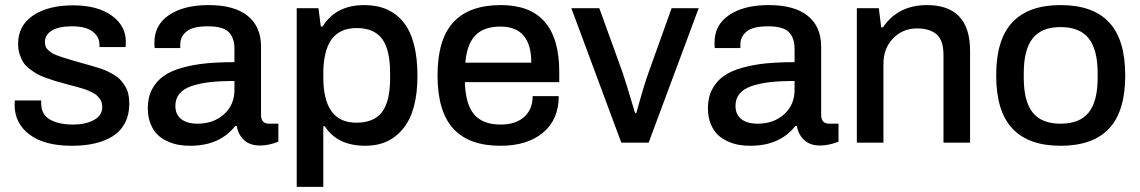

<svg xmlns="http://www.w3.org/2000/svg" viewBox="-20 -558 4460 751"><path d="M261.2 12.2Q153.8 12.2 95.5 -31.7Q37.1 -75.7 37.1 -148.9Q37.1 -152.8 37.6 -158.2Q38.1 -163.6 38.1 -165H141.1V-153.8Q141.1 -109.9 175.5 -90.3Q210 -70.8 266.1 -70.8Q314 -70.8 346.9 -88.4Q379.9 -106 379.9 -139.2Q379.9 -148.9 377.7 -157.2Q375.5 -165.5 369.9 -172.4Q364.3 -179.2 358.9 -184.6Q353.5 -189.9 343.3 -195.1Q333 -200.2 325.4 -203.6Q317.9 -207 304.2 -211.2Q290.5 -215.3 282 -217.8Q273.4 -220.2 257.3 -224.4Q241.2 -228.5 232.9 -231Q208 -237.8 194.8 -241.7Q181.6 -245.6 159.2 -253.7Q136.7 -261.7 124.3 -269Q111.8 -276.4 95.7 -288.6Q79.6 -300.8 71.3 -314Q63 -327.1 56.9 -345.7Q50.8 -364.3 50.8 -386.2Q50.8 -458 109.6 -497.6Q168.5 -537.1 266.1 -537.1Q361.3 -537.1 416.7 -497.3Q472.2 -457.5 472.2 -395Q472.2 -389.6 471.7 -382.3Q471.2 -375 471.2 -374H369.1V-382.8Q369.1 -414.1 342.3 -434.6Q315.4 -455.1 261.2 -455.1Q210 -455.1 182.9 -438.5Q155.8 -421.9 155.8 -394Q155.8 -384.3 158.4 -376.5Q161.1 -368.7 168.5 -362.3Q175.8 -356 181.6 -351.6Q187.5 -347.2 200.9 -342.3Q214.4 -337.4 221.9 -334.7Q229.5 -332 247.6 -326.7Q265.6 -321.3 273.9 -318.8Q285.2 -315.4 305.7 -309.8Q326.2 -304.2 338.9 -300.5Q351.6 -296.9 370.4 -290.8Q389.2 -284.7 401.4 -278.6Q413.6 -272.5 428.2 -263.7Q442.9 -254.9 452.1 -244.4Q461.4 -233.9 469.7 -220.5Q478 -207 481.9 -189.9Q485.8 -172.9 485.8 -152.8Q485.8 -109.9 469 -77.4Q452.1 -44.9 421.6 -25.6Q391.1 -6.3 351.1 2.9Q311 12.2 261.2 12.2Z M724.1 12.2Q701.7 12.2 680.7 8.8Q659.7 5.4 636.7 -4.6Q613.8 -14.6 596.9 -30.5Q580.1 -46.4 569.1 -73.2Q558.1 -100.1 558.1 -134.8Q558.1 -177.2 574.7 -208.7Q591.3 -240.2 619.9 -260.5Q648.4 -280.8 692.4 -293Q736.3 -305.2 785.4 -310.1Q834.5 -314.9 897 -314.9V-367.2Q897 -410.2 874.5 -432.6Q852.1 -455.1 793 -455.1Q734.9 -455.1 710 -435.1Q685.1 -415 685.1 -384.8V-370.1H585Q584 -376 584 -392.1Q584 -460.9 641.6 -499.5Q699.2 -538.1 795.9 -538.1Q897 -538.1 949 -495.8Q1001 -453.6 1001 -376V-108.9Q1001 -74.2 1032.7 -74.2H1068.8V-3.9Q1030.8 11.2 997.1 11.2Q958.5 11.2 935.5 -9.3Q912.6 -29.8 905.8 -64.9H899.9Q838.9 12.2 724.1 12.2ZM752.9 -74.2Q815.4 -74.2 856.2 -111.1Q897 -147.9 897 -206.1V-241.2Q842.3 -241.2 802.2 -236.8Q762.2 -232.4 730.2 -221.7Q698.2 -210.9 682.1 -191.7Q666 -172.4 666 -144Q666 -109.9 689 -92Q711.9 -74.2 752.9 -74.2Z M1140.6 172.9V-525.9H1225.6L1234.9 -454.1H1241.7Q1293.5 -538.1 1404.8 -538.1Q1504.9 -538.1 1558.8 -470.2Q1612.8 -402.3 1612.8 -261.2Q1612.8 -125 1558.1 -56.4Q1503.4 12.2 1409.7 12.2Q1299.3 12.2 1250.5 -64H1244.6V172.9ZM1373.5 -78.1Q1442.9 -78.1 1474.4 -119.9Q1505.9 -161.6 1505.9 -252.9V-271Q1505.9 -364.3 1474.4 -406.2Q1442.9 -448.2 1375.5 -448.2Q1308.1 -448.2 1276.4 -403.3Q1244.6 -358.4 1244.6 -270V-255.9Q1244.6 -78.1 1373.5 -78.1Z M1937.5 12.2Q1814 12.2 1752.7 -55.2Q1691.4 -122.6 1691.4 -263.2Q1691.4 -403.8 1753.2 -470.9Q1814.9 -538.1 1939.5 -538.1Q2167.5 -538.1 2167.5 -276.9V-236.8H1798.3Q1800.8 -150.9 1834.2 -110.8Q1867.7 -70.8 1938.5 -70.8Q1996.6 -70.8 2030 -100.3Q2063.5 -129.9 2063.5 -182.1H2165.5Q2165.5 -90.3 2104 -39.1Q2042.5 12.2 1937.5 12.2ZM1800.3 -313H2058.1Q2058.1 -454.1 1937.5 -454.1Q1873 -454.1 1839.6 -419.9Q1806.2 -385.7 1800.3 -313Z M2410.2 0 2214.8 -525.9H2324.2L2415 -274.9Q2424.8 -248 2463.9 -116.2H2469.2Q2498 -222.7 2517.1 -274.9L2606.9 -525.9H2712.9L2517.1 0Z M2915 12.2Q2892.6 12.2 2871.6 8.8Q2850.6 5.4 2827.6 -4.6Q2804.7 -14.6 2787.8 -30.5Q2771 -46.4 2760 -73.2Q2749 -100.1 2749 -134.8Q2749 -177.2 2765.6 -208.7Q2782.2 -240.2 2810.8 -260.5Q2839.4 -280.8 2883.3 -293Q2927.2 -305.2 2976.3 -310.1Q3025.4 -314.9 3087.9 -314.9V-367.2Q3087.9 -410.2 3065.4 -432.6Q3043 -455.1 2983.9 -455.1Q2925.8 -455.1 2900.9 -435.1Q2876 -415 2876 -384.8V-370.1H2775.9Q2774.9 -376 2774.9 -392.1Q2774.9 -460.9 2832.5 -499.5Q2890.1 -538.1 2986.8 -538.1Q3087.9 -538.1 3139.9 -495.8Q3191.9 -453.6 3191.9 -376V-108.9Q3191.9 -74.2 3223.6 -74.2H3259.8V-3.9Q3221.7 11.2 3188 11.2Q3149.4 11.2 3126.5 -9.3Q3103.5 -29.8 3096.7 -64.9H3090.8Q3029.8 12.2 2915 12.2ZM2943.8 -74.2Q3006.3 -74.2 3047.1 -111.1Q3087.9 -147.9 3087.9 -206.1V-241.2Q3033.2 -241.2 2993.2 -236.8Q2953.1 -232.4 2921.1 -221.7Q2889.2 -210.9 2873 -191.7Q2856.9 -172.4 2856.9 -144Q2856.9 -109.9 2879.9 -92Q2902.8 -74.2 2943.8 -74.2Z M3331.5 0V-525.9H3417.5L3426.8 -451.2H3433.6Q3493.2 -538.1 3605.5 -538.1Q3774.4 -538.1 3774.4 -358.9V0H3670.4V-342.8Q3670.4 -400.4 3643.6 -423.6Q3616.7 -446.8 3566.4 -446.8Q3511.2 -446.8 3473.4 -408Q3435.5 -369.1 3435.5 -308.1V0Z M4128.4 12.2Q4002.9 12.2 3939.7 -55.4Q3876.5 -123 3876.5 -263.2Q3876.5 -403.3 3939.7 -470.7Q4002.9 -538.1 4128.4 -538.1Q4254.9 -538.1 4318.1 -470.7Q4381.3 -403.3 4381.3 -263.2Q4381.3 -122.6 4318.1 -55.2Q4254.9 12.2 4128.4 12.2ZM4128.4 -74.2Q4203.1 -74.2 4238.3 -117.9Q4273.4 -161.6 4273.4 -253.9V-272Q4273.4 -363.8 4238.3 -408Q4203.1 -452.1 4128.4 -452.1Q4054.2 -452.1 4019.3 -408Q3984.4 -363.8 3984.4 -272V-253.9Q3984.4 -161.6 4019.3 -117.9Q4054.2 -74.2 4128.4 -74.2Z"/></svg>

Font: Archivo Medium
Style: Regular
Weight: 500
Designer: Hector Gatti
Foundry: Omnibus-Type
Version: Version 2.001